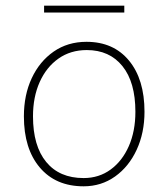

<svg xmlns="http://www.w3.org/2000/svg" viewBox="-20 -648 592 675"><path d="M284 -501Q379 -501 433.5 -435Q488 -369 488 -255Q488 -181 460.5 -121.5Q433 -62 384.5 -27.5Q336 7 274 7Q176 7 120 -59Q64 -125 64 -239Q64 -314 91.5 -373Q119 -432 168.5 -466.5Q218 -501 284 -501ZM274 -22Q328 -22 369 -52Q410 -82 433 -134.5Q456 -187 456 -255Q456 -359 410.5 -415.5Q365 -472 285 -472Q228 -472 185.5 -442Q143 -412 119.5 -359.5Q96 -307 96 -239Q96 -135 142.5 -78.5Q189 -22 274 -22ZM135 -628H417V-604H135Z"/></svg>

Font: Livvic Thin
Style: Regular
Weight: 250
Designer: Jacques Le Bailly, Baron von Fonthausen
Version: Version 1.001; ttfautohint (v1.8.2)